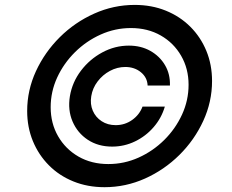

<svg xmlns="http://www.w3.org/2000/svg" viewBox="-20 -759 955 790"><path d="M267.6 -363.3Q277.3 -420.9 313 -468Q348.6 -515.1 400.6 -543.2Q452.6 -571.3 510.3 -571.3Q560.1 -571.3 598.6 -549.6Q637.2 -527.8 658.9 -491Q680.7 -454.1 679.2 -407.2H587.4Q585.9 -440.4 559.6 -461.9Q533.2 -483.4 495.6 -483.4Q462.4 -483.4 432.4 -467.3Q402.3 -451.2 381.6 -423.8Q360.8 -396.5 355.5 -363.3Q350.1 -330.6 361.8 -303.5Q373.5 -276.4 398.2 -260.3Q422.9 -244.1 456.1 -244.1Q493.7 -244.1 523.7 -265.4Q553.7 -286.6 566.4 -320.3H658.2Q644.5 -273.4 612.3 -236.1Q580.1 -198.7 535.6 -177.2Q491.2 -155.8 441.4 -155.8Q383.8 -155.8 341.3 -183.8Q298.8 -211.9 278.6 -259Q258.3 -306.2 267.6 -363.3ZM410.2 11.2Q340.3 11.2 282 -12.5Q223.6 -36.1 181.2 -78.9Q138.7 -121.6 115.2 -178.7Q91.8 -235.8 91.8 -302.2Q91.8 -387.7 127.9 -466.1Q164.1 -544.4 226.1 -606Q288.1 -667.5 367.7 -703.1Q447.3 -738.8 534.2 -738.8Q604 -738.8 662.4 -715.1Q720.7 -691.4 763.2 -648.9Q805.7 -606.4 829.1 -549.6Q852.5 -492.7 852.5 -425.8Q852.5 -340.3 816.4 -261.7Q780.3 -183.1 718.3 -121.6Q656.2 -60.1 576.7 -24.4Q497.1 11.2 410.2 11.2ZM425.8 -84Q491.2 -84 550.3 -110.6Q609.4 -137.2 655.8 -183.1Q702.1 -229 729 -287.6Q755.9 -346.2 755.9 -410.2Q755.9 -476.6 725.3 -529.5Q694.8 -582.5 641.4 -613Q587.9 -643.6 518.6 -643.6Q453.6 -643.6 394.3 -616.9Q335 -590.3 288.6 -544.4Q242.2 -498.5 215.3 -440.2Q188.5 -381.8 188.5 -317.9Q188.5 -251.5 219 -198.5Q249.5 -145.5 303 -114.7Q356.4 -84 425.8 -84Z"/></svg>

Font: Inter Medium
Style: Italic
Weight: 500
Italic angle: -9.3988°
Designer: Rasmus Andersson
Foundry: rsms
Version: Version 4.001;git-66647c0bb